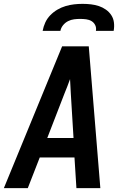

<svg xmlns="http://www.w3.org/2000/svg" viewBox="-26 -975 646 995"><path d="M-6 0 296 -735H434L494 0H370L360 -159H180L118 0ZM355 -260 341 -490Q340 -509 339 -527.5Q338 -546 337 -565Q330 -546 323 -527.5Q316 -509 308 -490L219 -260ZM195 -815Q199 -837 208.5 -858Q218 -879 234.5 -896Q251 -913 271.5 -925Q292 -937 314 -943.5Q336 -950 358 -952.5Q380 -955 402 -955Q424 -955 445.5 -952.5Q467 -950 486.5 -943.5Q506 -937 523 -925Q540 -913 551 -896Q562 -879 564.5 -858Q567 -837 563 -815H471Q474 -831 467.5 -844.5Q461 -858 448.5 -865.5Q436 -873 420.5 -875Q405 -877 389 -877Q374 -877 358 -875Q342 -873 327 -865.5Q312 -858 301 -844.5Q290 -831 287 -815Z"/></svg>

Font: Iosevka SS04 Extended Oblique
Style: Bold
Weight: 700
Width: 7
Italic angle: -9°
Monospace: yes
Designer: Belleve Invis
Foundry: Belleve Invis
Version: Version 19.0.0; ttfautohint (v1.8.4)